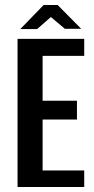

<svg xmlns="http://www.w3.org/2000/svg" viewBox="-20 -746 377 766"><path d="M50 0V-591H316V-523H150V-344H287V-269H150V-66H316V0ZM61 -630 154 -726H210L304 -631H239L183 -678L128 -630Z"/></svg>

Font: Alumni Sans SemiBold
Style: Regular
Weight: 600
Designer: Robert E. Leuschke
Foundry: Robert E. Leuschke
Version: Version 1.018